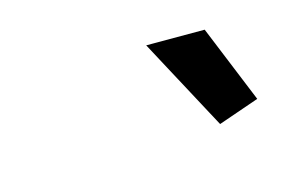

<svg xmlns="http://www.w3.org/2000/svg" viewBox="-34 -786 327 222"><g transform="rotate(-15 129.0 -675.0)"><path d="M150 -730H220L258 -637L209 -620Z"/></g></svg>

Font: Raleway-v4020
Style: Italic
Weight: 400
Italic angle: -12°
Designer: Matt McInerney, Pablo Impallari, Rodrigo Fuenzalida
Foundry: Matt McInerney, Pablo Impallari, Rodrigo Fuenzalida
Version: Version 4.020;PS 004.020;hotconv 1.0.88;makeotf.lib2.5.64775